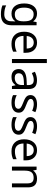

<svg xmlns="http://www.w3.org/2000/svg" viewBox="1549 -2349 1040 4178"><g transform="rotate(90 2069.0 -260.0)"><path d="M289.1 -62Q370.1 -62 407 -105.7Q443.8 -149.4 443.8 -246.1V-267.1Q443.8 -374.5 406.7 -423.3Q369.6 -472.2 287.1 -472.2Q219.7 -472.2 182.9 -418.7Q146 -365.2 146 -266.1Q146 -166.5 181.9 -114.3Q217.8 -62 289.1 -62ZM442.9 -4.9 445.8 -70.8H441.9Q387.7 9.8 275.9 9.8Q171.9 9.8 113.5 -62.7Q55.2 -135.3 55.2 -267.1Q55.2 -396.5 114 -471.2Q172.9 -545.9 274.9 -545.9Q383.8 -545.9 442.9 -464.8H448.2L460 -536.1H529.8V8.8Q529.8 124 471.4 182.1Q413.1 240.2 290 240.2Q172.9 240.2 97.2 206.1V125Q175.3 167 294.9 167Q363.3 167 403.1 127Q442.9 86.9 442.9 16.1Z M928.2 9.8Q807.6 9.8 739 -63.2Q670.4 -136.2 670.4 -264.2Q670.4 -393.1 734.4 -469.5Q798.3 -545.9 907.2 -545.9Q1008.3 -545.9 1068.4 -480.7Q1128.4 -415.5 1128.4 -304.2V-251H761.2Q763.7 -159.7 807.6 -112.3Q851.6 -64.9 932.1 -64.9Q975.1 -64.9 1013.7 -72.5Q1052.2 -80.1 1104 -102.1V-24.9Q1059.6 -5.9 1020.5 2Q981.4 9.8 928.2 9.8ZM906.2 -474.1Q843.3 -474.1 806.6 -433.6Q770 -393.1 763.2 -320.8H1036.1Q1035.2 -396 1001.5 -435.1Q967.8 -474.1 906.2 -474.1Z M1352.1 0H1264.2V-759.8H1352.1Z M1853 0 1835.9 -76.2H1832Q1792 -25.9 1752.2 -8.1Q1712.4 9.8 1651.9 9.8Q1572.8 9.8 1527.8 -31.7Q1482.9 -73.2 1482.9 -148.9Q1482.9 -312 1740.2 -319.8L1831.1 -323.2V-355Q1831.1 -416 1804.7 -445.1Q1778.3 -474.1 1720.2 -474.1Q1677.7 -474.1 1639.9 -461.4Q1602.1 -448.7 1568.8 -433.1L1542 -499Q1582.5 -520.5 1630.4 -532.7Q1678.2 -544.9 1725.1 -544.9Q1822.3 -544.9 1869.6 -502Q1917 -459 1917 -365.2V0ZM1671.9 -61Q1745.6 -61 1787.8 -100.8Q1830.1 -140.6 1830.1 -213.9V-262.2L1751 -258.8Q1658.7 -255.4 1616.5 -229.5Q1574.2 -203.6 1574.2 -147.9Q1574.2 -106 1599.9 -83.5Q1625.5 -61 1671.9 -61Z M2432.1 -147.9Q2432.1 -72.8 2376 -31.5Q2319.8 9.8 2218.3 9.8Q2112.3 9.8 2049.8 -23.9V-104Q2138.2 -61 2220.2 -61Q2286.6 -61 2316.9 -82.5Q2347.2 -104 2347.2 -140.1Q2347.2 -171.9 2318.1 -193.8Q2289.1 -215.8 2214.8 -244.1Q2139.2 -273.4 2108.4 -294.2Q2077.6 -314.9 2063.2 -340.8Q2048.8 -366.7 2048.8 -403.8Q2048.8 -469.7 2102.5 -507.8Q2156.2 -545.9 2250 -545.9Q2341.3 -545.9 2420.9 -509.8L2391.1 -439.9Q2309.6 -474.1 2244.1 -474.1Q2189.5 -474.1 2161.1 -456.8Q2132.8 -439.5 2132.8 -409.2Q2132.8 -379.9 2157.2 -360.6Q2181.6 -341.3 2271 -307.1Q2337.9 -282.2 2369.9 -260.7Q2401.9 -239.3 2417 -212.4Q2432.1 -185.5 2432.1 -147.9Z M2911.1 -147.9Q2911.1 -72.8 2855 -31.5Q2798.8 9.8 2697.3 9.8Q2591.3 9.8 2528.8 -23.9V-104Q2617.2 -61 2699.2 -61Q2765.6 -61 2795.9 -82.5Q2826.2 -104 2826.2 -140.1Q2826.2 -171.9 2797.1 -193.8Q2768.1 -215.8 2693.8 -244.1Q2618.2 -273.4 2587.4 -294.2Q2556.6 -314.9 2542.2 -340.8Q2527.8 -366.7 2527.8 -403.8Q2527.8 -469.7 2581.5 -507.8Q2635.3 -545.9 2729 -545.9Q2820.3 -545.9 2899.9 -509.8L2870.1 -439.9Q2788.6 -474.1 2723.1 -474.1Q2668.5 -474.1 2640.1 -456.8Q2611.8 -439.5 2611.8 -409.2Q2611.8 -379.9 2636.2 -360.6Q2660.6 -341.3 2750 -307.1Q2816.9 -282.2 2848.9 -260.7Q2880.9 -239.3 2896 -212.4Q2911.1 -185.5 2911.1 -147.9Z M3269 9.8Q3148.4 9.8 3079.8 -63.2Q3011.2 -136.2 3011.2 -264.2Q3011.2 -393.1 3075.2 -469.5Q3139.2 -545.9 3248 -545.9Q3349.1 -545.9 3409.2 -480.7Q3469.2 -415.5 3469.2 -304.2V-251H3102.1Q3104.5 -159.7 3148.4 -112.3Q3192.4 -64.9 3272.9 -64.9Q3315.9 -64.9 3354.5 -72.5Q3393.1 -80.1 3444.8 -102.1V-24.9Q3400.4 -5.9 3361.3 2Q3322.3 9.8 3269 9.8ZM3247.1 -474.1Q3184.1 -474.1 3147.5 -433.6Q3110.8 -393.1 3104 -320.8H3377Q3376 -396 3342.3 -435.1Q3308.6 -474.1 3247.1 -474.1Z M3970.2 0V-342.8Q3970.2 -408.2 3941.2 -440.2Q3912.1 -472.2 3850.1 -472.2Q3767.6 -472.2 3730.2 -426.5Q3692.9 -380.9 3692.9 -277.8V0H3605V-536.1H3675.8L3689 -462.9H3693.8Q3718.8 -502.4 3763.7 -524.2Q3808.6 -545.9 3862.8 -545.9Q3961.4 -545.9 4009.3 -498Q4057.1 -450.2 4057.1 -349.1V0Z"/></g></svg>

Font: NotoPenekeko
Style: Regular
Weight: 400
Designer: Monotype Design team
Foundry: Monotype Imaging Inc.
Version: Version 1.04